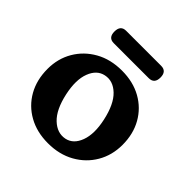

<svg xmlns="http://www.w3.org/2000/svg" viewBox="-168 -744 887 887"><g transform="rotate(45 275.5 -300.5)"><path d="M277.5 -468.5Q350.5 -468.5 405.5 -437.8Q460.5 -407 491.2 -352.8Q522 -298.5 522 -227.5Q522 -160 490.5 -106Q459 -52 402.8 -20.5Q346.5 11 273 11Q200 11 145 -19.8Q90 -50.5 59.2 -105Q28.5 -159.5 28.5 -231Q28.5 -298 60 -351.8Q91.5 -405.5 147.5 -437Q203.5 -468.5 277.5 -468.5ZM314.5 -61Q358 -70 376.8 -121Q395.5 -172 378.5 -249.5Q360.5 -332 321.8 -369.2Q283 -406.5 237.5 -397Q194 -388 174.8 -337.8Q155.5 -287.5 172.5 -208.5Q190.5 -126 229.8 -89Q269 -52 314.5 -61ZM125 -571.5Q125 -612 161 -612H389.5Q426 -612 426 -571.5Q426 -531 389.5 -531H161Q125 -531 125 -571.5Z"/></g></svg>

Font: Fraunces 72pt S100 SemiBold
Style: Regular
Weight: 600
Version: Version 1.000; ttfautohint (v1.8.3)